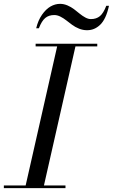

<svg xmlns="http://www.w3.org/2000/svg" viewBox="-60 -977 586 997"><path d="M221.9 -898.9Q193.4 -898.9 174.9 -883.5Q156.5 -868.2 141.8 -830.1H127.9Q137.5 -870.8 158 -900.3Q178.5 -929.7 202.5 -943.4Q226.6 -957 252 -957Q271.2 -957 290.3 -948.9Q309.3 -940.7 324.5 -929.1Q339.6 -917.5 353.8 -905.9Q367.9 -894.3 383.1 -886.1Q398.2 -877.9 411.9 -877.9Q440.4 -877.9 458.9 -893.3Q477.3 -908.7 491.9 -947H505.9Q498.5 -912.4 486.7 -887.2Q474.9 -862.1 459.6 -847.8Q444.3 -833.5 427.7 -826.8Q411.1 -820.1 391.8 -820.1Q370.6 -820.1 350.5 -828.2Q330.3 -836.4 314.8 -847.9Q299.3 -859.4 284.5 -871Q269.8 -882.6 253.7 -890.7Q237.5 -898.9 221.9 -898.9ZM-40 -13.9H73.2L236.8 -736.1H125V-750H445.1V-736.1H331.8L168.2 -13.9H280V0H-40Z"/></svg>

Font: Bodoni* 16
Style: Italic
Weight: 400
Italic angle: -13°
Version: Version 2.000